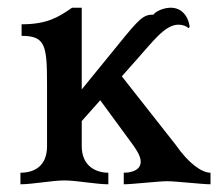

<svg xmlns="http://www.w3.org/2000/svg" viewBox="-20 -478 566 498"><path d="M192 -164 240 -218 325 -102C329 -96 345 -75 345 -59C345 -34 316 -30 301 -30V0C323 0 392 -8 414 -8C435 -8 505 0 526 0V-30C504 -30 470 -53 436 -102L296 -280L335 -324C375 -368 407 -414 443 -414C454 -414 464 -410 469 -405L472 -408C468 -439 449 -458 423 -458C405 -458 384 -449 378 -440C352 -440 343 -432 284 -359L192 -246V-458H167C131 -433 102 -415 36 -415V-385C97 -385 102 -361 102 -261V-99C102 -47 69 -30 33 -30V0C64 0 116 -10 147 -10C178 -10 230 0 261 0V-30C229 -30 192 -47 192 -99Z"/></svg>

Font: Milonga
Style: Regular
Weight: 400
Designer: Pablo Impallari, Brenda Gallo, Rodrigo Fuenzalida
Foundry: Pablo Impallari, Brenda Gallo, Rodrigo Fuenzalida
Version: Version 1.000